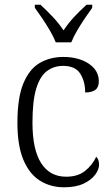

<svg xmlns="http://www.w3.org/2000/svg" viewBox="-20 -786 476 816"><path d="M252 10Q195 10 150 -18Q105 -46 79.5 -106.5Q54 -167 54 -264Q54 -371 79.5 -432Q105 -493 149 -518.5Q193 -544 249 -544Q314 -544 357 -515.5Q400 -487 400 -440Q400 -415 385 -404Q370 -393 342 -393Q342 -440 321 -473Q300 -506 248 -506Q209 -506 179.5 -484Q150 -462 134 -409.5Q118 -357 118 -265Q118 -150 155 -92.5Q192 -35 261 -35Q311 -35 342 -60Q373 -85 389 -120Q401 -108 401 -86Q401 -66 384.5 -43.5Q368 -21 335 -5.5Q302 10 252 10ZM217 -606Q208 -629 192.5 -655.5Q177 -682 159.5 -708Q142 -734 128 -753V-766H152Q181 -739 205 -713.5Q229 -688 250 -657Q271 -688 294.5 -713.5Q318 -739 348 -766H372V-753Q358 -734 340.5 -708Q323 -682 307.5 -655.5Q292 -629 283 -606Z"/></svg>

Font: Noto Serif Tamil SemiCondensed Light
Style: Italic
Weight: 300
Width: 4
Italic angle: -12°
Designer: Indian Type Foundry, Tom Grace, and the Monotype Design Team
Foundry: Monotype Imaging Inc.
Version: Version 2.003; ttfautohint (v1.8.4.7-5d5b)